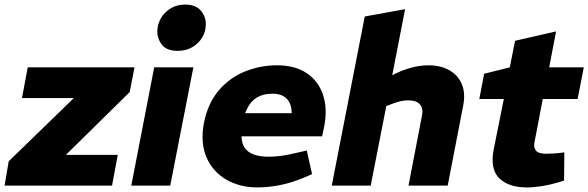

<svg xmlns="http://www.w3.org/2000/svg" viewBox="-39 -810 2568 838"><path d="M-19 0 -1 -106 309 -407 334 -382H57L82 -516H548L527 -408L212 -98L194 -134H475L450 0Z M534 0 634 -516H805L704 0ZM736 -588Q687 -588 666 -617Q645 -646 648 -681Q650 -708 664.5 -732.5Q679 -757 706 -773.5Q733 -790 769 -790Q817 -790 839.5 -761.5Q862 -733 859 -697Q858 -670 843 -645.5Q828 -621 801 -604.5Q774 -588 736 -588Z M1085 8Q1007 8 948 -26.5Q889 -61 862 -124Q835 -187 851 -273Q868 -359 915.5 -415Q963 -471 1030 -498Q1097 -525 1170 -525Q1249 -525 1300 -490.5Q1351 -456 1371 -395.5Q1391 -335 1376 -258L1367 -215H1015Q1016 -183 1030 -163.5Q1044 -144 1070.5 -135Q1097 -126 1134 -126Q1160 -126 1189.5 -130Q1219 -134 1251 -142L1300 -153L1323 -50L1286 -34Q1233 -12 1182.5 -2Q1132 8 1085 8ZM1031 -316H1234Q1234 -357 1212.5 -379Q1191 -401 1151 -401Q1106 -401 1077 -381Q1048 -361 1031 -316Z M1409 0 1553 -738 1729 -770 1662 -425 1603 -443 1674 -482Q1711 -502 1752 -513.5Q1793 -525 1831 -525Q1884 -525 1922 -503.5Q1960 -482 1976.5 -443Q1993 -404 1983 -351L1915 0H1744L1803 -307Q1809 -336 1794 -354Q1779 -372 1743 -372Q1726 -372 1710 -368.5Q1694 -365 1676 -358L1647 -347L1579 0Z M2259 8Q2181 8 2140 -32Q2099 -72 2116 -159L2160 -378H2053L2074 -488L2186 -516L2209 -632L2388 -673L2358 -516H2509L2482 -378H2330L2294 -190Q2289 -167 2300 -153Q2311 -139 2344 -139Q2361 -139 2374.5 -140Q2388 -141 2401 -142L2424 -145L2423 -22L2398 -14Q2360 -3 2325.5 2.5Q2291 8 2259 8Z"/></svg>

Font: REM
Style: Bold Italic
Weight: 700
Italic angle: -11°
Designer: Octavio Pardo
Foundry: Ashler Design
Version: Version 1.005;gftools[0.9.28]